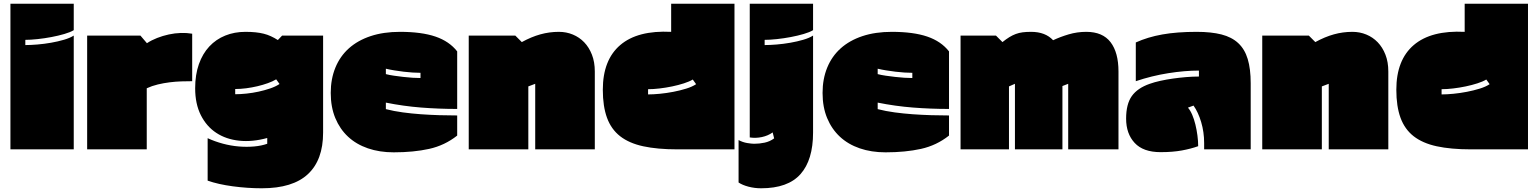

<svg xmlns="http://www.w3.org/2000/svg" viewBox="-20 -757 8251 1031"><path d="M376 45H36V-737H376V-595Q358 -584 325.5 -574.5Q293 -565 256 -558Q219 -551 181.5 -547Q144 -543 116 -543V-515Q144 -515 180.5 -518Q217 -521 254 -527.5Q291 -534 323.5 -543.5Q356 -553 376 -566Z M769 -525Q793 -541 823.5 -553Q854 -565 886.5 -572Q919 -579 951 -580Q983 -581 1012 -576V-321Q985 -321 954 -320Q923 -319 891 -315Q859 -311 827.5 -303.5Q796 -296 768 -283V45H448V-566H734Z M1028 -283Q1028 -356 1048 -412.5Q1068 -469 1104 -507.5Q1140 -546 1189.5 -566Q1239 -586 1298 -586Q1328 -586 1352 -583.5Q1376 -581 1396 -576Q1416 -571 1434.5 -562.5Q1453 -554 1472 -542L1495 -566H1715V-45Q1715 102 1633.5 178Q1552 254 1386 254Q1309 254 1230.5 243.5Q1152 233 1095 213V-15Q1134 3 1177 14.5Q1220 26 1262.5 29.5Q1305 33 1344.5 29.5Q1384 26 1415 15V-16Q1335 6 1264.5 -1.5Q1194 -9 1141.5 -43.5Q1089 -78 1058.5 -138.5Q1028 -199 1028 -283ZM1481 -306 1463 -331Q1445 -320 1418.5 -310.5Q1392 -301 1362.5 -294Q1333 -287 1302 -283Q1271 -279 1243 -279V-251Q1271 -251 1304 -254.5Q1337 -258 1369 -265Q1401 -272 1430.5 -282Q1460 -292 1481 -306Z M1756 -258Q1756 -333 1781 -394Q1806 -455 1853.5 -497.5Q1901 -540 1970 -563Q2039 -586 2128 -586Q2244 -586 2318.5 -560.5Q2393 -535 2435 -481V-172Q2336 -172 2241 -179.5Q2146 -187 2052 -206V-171Q2095 -160 2143 -153.5Q2191 -147 2240.5 -143.5Q2290 -140 2339.5 -138.5Q2389 -137 2435 -137V-29Q2368 24 2284.5 42.5Q2201 61 2094 61Q2018 61 1955.5 39.5Q1893 18 1849 -23Q1805 -64 1780.5 -123Q1756 -182 1756 -258ZM2052 -388V-359Q2071 -354 2095.5 -350.5Q2120 -347 2145.5 -344Q2171 -341 2195 -339.5Q2219 -338 2238 -338V-366Q2219 -366 2195.5 -367.5Q2172 -369 2147.5 -372Q2123 -375 2098 -379Q2073 -383 2052 -388Z M2747 -566 2782 -531Q2833 -559 2881.5 -572.5Q2930 -586 2981 -586Q3021 -586 3056 -571.5Q3091 -557 3117 -530Q3143 -503 3158.5 -463.5Q3174 -424 3174 -373V45H2854V-307L2817 -293V45H2497V-566Z M3924 45H3617Q3510 45 3434 28.5Q3358 12 3310 -25.5Q3262 -63 3239.5 -124.5Q3217 -186 3217 -275Q3217 -435 3310.5 -515Q3404 -595 3584 -586V-737H3924ZM3718 -305 3700 -330Q3682 -319 3652.5 -309.5Q3623 -300 3589.5 -293Q3556 -286 3522 -282Q3488 -278 3460 -278V-250Q3488 -250 3524 -253.5Q3560 -257 3596 -264Q3632 -271 3664.5 -281Q3697 -291 3718 -305Z M4346 -45Q4346 102 4278.5 178Q4211 254 4067 254Q4032 254 3999.5 245.5Q3967 237 3946 223V-5Q3968 7 3992 11Q4016 15 4030 15Q4058 15 4086 9Q4114 3 4137 -14L4129 -46Q4104 -28 4071 -21Q4038 -14 4006 -19V-737H4346V-595Q4328 -584 4295.5 -574.5Q4263 -565 4226 -558Q4189 -551 4151.5 -547Q4114 -543 4086 -543V-515Q4114 -515 4150.5 -518Q4187 -521 4224 -527.5Q4261 -534 4293.5 -543.5Q4326 -553 4346 -566Z M4397 -258Q4397 -333 4422 -394Q4447 -455 4494.5 -497.5Q4542 -540 4611 -563Q4680 -586 4769 -586Q4885 -586 4959.5 -560.5Q5034 -535 5076 -481V-172Q4977 -172 4882 -179.5Q4787 -187 4693 -206V-171Q4736 -160 4784 -153.5Q4832 -147 4881.5 -143.5Q4931 -140 4980.5 -138.5Q5030 -137 5076 -137V-29Q5009 24 4925.5 42.5Q4842 61 4735 61Q4659 61 4596.5 39.5Q4534 18 4490 -23Q4446 -64 4421.5 -123Q4397 -182 4397 -258ZM4693 -388V-359Q4712 -354 4736.5 -350.5Q4761 -347 4786.5 -344Q4812 -341 4836 -339.5Q4860 -338 4879 -338V-366Q4860 -366 4836.5 -367.5Q4813 -369 4788.5 -372Q4764 -375 4739 -379Q4714 -383 4693 -388Z M5685 -295V45H5430V-307L5398 -293V45H5138V-566H5328L5363 -531Q5383 -547 5400 -557.5Q5417 -568 5434.5 -574.5Q5452 -581 5471.5 -583.5Q5491 -586 5517 -586Q5593 -586 5635 -541Q5673 -559 5718.5 -572.5Q5764 -586 5813 -586Q5901 -586 5943.5 -530.5Q5986 -475 5986 -373V45H5716V-307Z M6027 -120Q6027 -198 6057.5 -241Q6088 -284 6154 -307Q6179 -316 6211 -323Q6243 -330 6278 -335Q6313 -340 6349 -343Q6385 -346 6418 -346V-378Q6342 -378 6253.5 -364Q6165 -350 6079 -321V-529Q6143 -558 6221.5 -572Q6300 -586 6406 -586Q6484 -586 6539 -572Q6594 -558 6629 -525.5Q6664 -493 6680 -440Q6696 -387 6696 -310V45H6446V11Q6446 -48 6430 -101.5Q6414 -155 6389 -190L6359 -179Q6372 -164 6382 -140.5Q6392 -117 6399 -88.5Q6406 -60 6410 -29.5Q6414 1 6414 28Q6375 42 6326 51Q6277 60 6212 60Q6119 60 6073 10.5Q6027 -39 6027 -120Z M7008 -566 7043 -531Q7094 -559 7142.5 -572.5Q7191 -586 7242 -586Q7282 -586 7317 -571.5Q7352 -557 7378 -530Q7404 -503 7419.5 -463.5Q7435 -424 7435 -373V45H7115V-307L7078 -293V45H6758V-566Z M8185 45H7878Q7771 45 7695 28.5Q7619 12 7571 -25.5Q7523 -63 7500.5 -124.5Q7478 -186 7478 -275Q7478 -435 7571.5 -515Q7665 -595 7845 -586V-737H8185ZM7979 -305 7961 -330Q7943 -319 7913.5 -309.5Q7884 -300 7850.5 -293Q7817 -286 7783 -282Q7749 -278 7721 -278V-250Q7749 -250 7785 -253.5Q7821 -257 7857 -264Q7893 -271 7925.5 -281Q7958 -291 7979 -305Z"/></svg>

Font: ChangwonDangamAsac Bold
Style: Regular
Weight: 700
Designer: Choi Chi-young, Lee Youngbeen, Kim Jungjin, Yoon Jihee, Han Dohee
Foundry: YoonDesign Inc.
Version: Version 1.010;Build 20210623